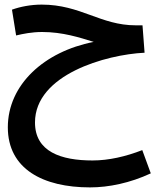

<svg xmlns="http://www.w3.org/2000/svg" viewBox="-20 -543 709 834"><path d="M371 271C452 271 545 252 635 210L598 109C526 137 452 154 382 154C245 154 132 116 132 -11C132 -219 440 -306 608 -314L599 -433H570C416 -433 331 -523 161 -523C114 -523 68 -514 32 -501L50 -389C80 -396 118 -404 163 -404C252 -404 326 -380 387 -361C172 -319 14 -175 14 10C14 191 167 271 371 271Z"/></svg>

Font: Noto Sans Arabic UI SmBd
Style: Regular
Weight: 600
Designer: Monotype Design Team, Nadine Chahine and Nizar Qandah
Foundry: Monotype Imaging Inc.
Version: Version 2.010